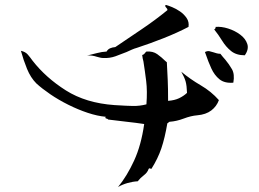

<svg xmlns="http://www.w3.org/2000/svg" viewBox="-20 -726 1040 771"><path d="M859 -324Q850 -299 828.5 -282.5Q807 -266 772 -263Q747 -261 718 -250Q689 -239 661 -237Q658 -236 656.5 -234Q655 -232 652 -231Q642 -172 628 -130.5Q614 -89 588 -48Q585 -48 582 -50Q580 -51 577 -48Q572 -33 558 -22.5Q544 -12 533 2Q513 3 492 9Q471 15 454 25Q490 -19 518.5 -81Q547 -143 559 -228Q526 -233 489 -237Q452 -241 414 -246Q413 -249 407 -250Q400 -252 405 -257Q371 -260 332 -273Q293 -286 254 -305.5Q215 -325 182 -347.5Q149 -370 126 -391Q103 -414 88.5 -449.5Q74 -485 64 -522Q82 -518 91.5 -507Q101 -496 111 -482Q164 -414 244.5 -363Q325 -312 440 -304Q445 -304 449 -303.5Q453 -303 458 -303Q487 -301 514 -300.5Q541 -300 568 -307Q572 -360 567 -400.5Q562 -441 556 -479Q554 -485 553 -491.5Q552 -498 551 -505Q558 -507 561 -511.5Q564 -516 568 -519Q594 -521 611.5 -508.5Q629 -496 644 -481Q648 -478 650 -476Q652 -437 653.5 -405Q655 -373 655 -321Q681 -323 699 -331.5Q717 -340 731 -353Q730 -382 725.5 -398.5Q721 -415 708 -438Q744 -408 786 -383.5Q828 -359 859 -324ZM737 -618Q691 -594 636.5 -572.5Q582 -551 530 -534Q519 -531 509 -526.5Q499 -522 488 -517Q466 -508 443.5 -500Q421 -492 396 -493Q389 -493 382.5 -494.5Q376 -496 369 -498Q360 -501 350 -502.5Q340 -504 330 -503Q351 -508 370 -513Q389 -518 408 -519Q413 -528 422 -532Q431 -536 443 -537Q496 -573 549.5 -609Q603 -645 652 -685Q653 -688 651 -691Q649 -694 646 -697Q640 -705 647 -706Q655 -704 671 -697.5Q687 -691 703 -680Q719 -669 729.5 -653.5Q740 -638 737 -618ZM963 -504Q929 -504 908 -521Q887 -538 872 -562.5Q857 -587 840 -608Q846 -610 846 -618Q869 -620 896 -611.5Q923 -603 944.5 -587Q966 -571 973 -549.5Q980 -528 963 -504ZM917 -394Q882 -391 861.5 -407.5Q841 -424 828.5 -451.5Q816 -479 807 -506Q804 -513 803 -517Q813 -522 820.5 -520.5Q828 -519 837 -516Q843 -514 850 -512Q857 -510 865 -510Q870 -503 875 -497.5Q880 -492 885 -486Q900 -468 911.5 -448Q923 -428 917 -394Z"/></svg>

Font: Yuji Mai
Style: Regular
Weight: 400
Designer: Kataoka Yuji
Foundry: Kinuta Font Factory
Version: Version 3.002